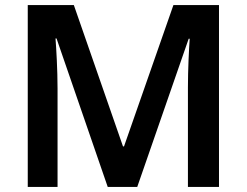

<svg xmlns="http://www.w3.org/2000/svg" viewBox="-20 -734 970 754"><path d="M403 0H519L721 -582H725C722 -541 718 -459 718 -391V0H840V-714H661L467 -159H463L270 -714H89V0H206V-386C206 -461 201 -543 198 -583H202Z"/></svg>

Font: Noto Sans Myanmar UI SemiBold
Style: Regular
Weight: 600
Designer: Monotype Design Team
Foundry: Monotype Imaging Inc.
Version: Version 2.103